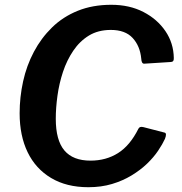

<svg xmlns="http://www.w3.org/2000/svg" viewBox="-20 -772 759 802"><path d="M445 -752Q521 -752 579 -722Q637 -692 671 -642Q705 -592 706 -530Q707 -513 693 -513L583 -506Q571 -505 570 -527Q565 -580 534 -613.5Q503 -647 443 -647Q390 -647 351.5 -623.5Q313 -600 286 -560Q259 -520 243 -471.5Q227 -423 220 -372Q213 -321 213 -276Q213 -186 249 -143.5Q285 -101 358 -101Q423 -101 473 -132.5Q523 -164 558 -234Q563 -245 579 -241L668 -218Q678 -215 669 -192Q659 -170 640.5 -142.5Q622 -115 594.5 -88.5Q567 -62 530 -39.5Q493 -17 448 -3.5Q403 10 349 10Q258 10 193.5 -28.5Q129 -67 95.5 -136Q62 -205 62 -299Q62 -366 76.5 -432Q91 -498 121.5 -555.5Q152 -613 197.5 -657.5Q243 -702 305 -727Q367 -752 445 -752Z"/></svg>

Font: Libre Franklin SemiBold
Style: Italic
Weight: 600
Italic angle: -8°
Designer: Pablo Impallari, Rodrigo Fuenzalida, Nhung Nguyen
Foundry: Impallari Type
Version: Version 3.000